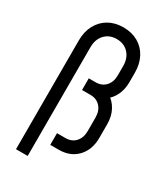

<svg xmlns="http://www.w3.org/2000/svg" viewBox="-216 -857 925 1068"><g transform="rotate(30 246.5 -323.0)"><path d="M71 120V-578.5Q71 -634.8 93.6 -677.1Q116.3 -719.4 156.6 -742.7Q197 -766 251 -766Q305 -766 345.6 -742.7Q386.3 -719.4 408.6 -677.1Q431 -634.8 431 -578.5V-518.8Q431 -471.9 413.4 -435.2Q395.8 -398.5 364.8 -376.8L363.2 -403Q398.9 -382.2 419.9 -343.6Q441 -305 441 -253.8V-166.2Q441 -90 396.6 -43.1Q352.2 3.8 278.5 3.8H224V-71.2H278.5Q318.2 -71.2 342.1 -97.4Q366 -123.5 366 -166.2V-253.8Q366 -296.5 342.1 -322.6Q318.2 -348.8 278.5 -348.8H224.5V-423.8H268.5Q308.2 -423.8 332.1 -449.9Q356 -476 356 -518.8V-578.5Q356 -629.1 327.1 -660.1Q298.2 -691 251 -691Q203.8 -691 174.9 -660.1Q146 -629.1 146 -578.5V120Z"/></g></svg>

Font: Mohave Light
Style: Regular
Weight: 300
Designer: Gumpita Rahayu
Foundry: Tokotype
Version: Version 2.003